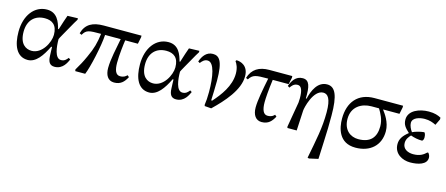

<svg xmlns="http://www.w3.org/2000/svg" viewBox="-47 -1010 4088 1759"><g transform="rotate(15 1997.0 -131.0)"><path d="M378 -332C361 -393 334 -478 236 -478C117 -478 34 -370 34 -215C34 -86 76 14 181 14C258 14 313 -64 359 -159H367C369 -126 368 -99 370 -74C372 -21 388 11 435 11C516 11 545 -64 558 -91L541 -102C525 -81 508 -64 476 -64C418 -64 406 -171 406 -244C406 -249 447 -319 506 -424L528 -460V-474L430 -471C417 -435 404 -397 384 -332ZM194 -76C140 -76 79 -110 79 -227C79 -335 142 -396 237 -396C306 -396 355 -363 355 -270C355 -198 293 -76 194 -76Z M1132 -455V-471H775C671 -471 605 -438 579 -346L599 -336C631 -390 653 -391 770 -391C759 -304 744 -247 703 -159C672 -91 664 -79 627 -15L630 0H724C754 -69 802 -286 808 -391H956C939 -300 913 -188 913 -106C913 -41 939 9 999 9C1060 9 1092 -23 1119 -74L1103 -88C1089 -75 1074 -61 1038 -61C996 -61 980 -104 980 -175C980 -248 993 -354 999 -391H1119Z M1530 -332C1513 -393 1486 -478 1388 -478C1269 -478 1186 -370 1186 -215C1186 -86 1228 14 1333 14C1410 14 1465 -64 1511 -159H1519C1521 -126 1520 -99 1522 -74C1524 -21 1540 11 1587 11C1668 11 1697 -64 1710 -91L1693 -102C1677 -81 1660 -64 1628 -64C1570 -64 1558 -171 1558 -244C1558 -249 1599 -319 1658 -424L1680 -460V-474L1582 -471C1569 -435 1556 -397 1536 -332ZM1346 -76C1292 -76 1231 -110 1231 -227C1231 -335 1294 -396 1389 -396C1458 -396 1507 -363 1507 -270C1507 -198 1445 -76 1346 -76Z M1921 7C2025 -93 2145 -226 2145 -356C2145 -457 2071 -479 2031 -479L2024 -469C2039 -448 2057 -414 2057 -358C2057 -241 1978 -138 1910 -62L1902 -65C1904 -117 1907 -194 1907 -251C1907 -443 1866 -479 1808 -479C1750 -479 1715 -435 1695 -377L1712 -367C1728 -388 1746 -408 1777 -408C1840 -408 1863 -277 1863 -132C1863 -81 1860 -41 1855 -10L1858 2Z M2312 -107C2312 -36 2343 9 2398 9C2463 9 2492 -27 2518 -74L2502 -88C2489 -75 2475 -61 2436 -61C2396 -61 2379 -105 2379 -174C2379 -213 2384 -286 2398 -391H2549L2563 -455L2562 -471H2344C2249 -471 2184 -433 2157 -345L2176 -336C2210 -388 2238 -391 2347 -391H2355C2332 -277 2312 -172 2312 -107Z M2639 -12 2642 0H2730L2740 -191C2741 -216 2782 -398 2877 -398C2919 -398 2952 -362 2952 -231C2952 -84 2926 33 2891 215L2905 219L2990 200C2992 135 2995 82 2997 36C3001 -61 3004 -129 3003 -215C3003 -405 2968 -480 2892 -480C2801 -480 2761 -385 2742 -305H2735C2738 -415 2726 -477 2661 -477C2593 -477 2563 -421 2546 -373L2564 -362C2578 -381 2594 -406 2632 -406C2667 -406 2682 -366 2682 -293C2682 -279 2680 -256 2680 -251Z M3613 -454V-471H3342C3186 -471 3103 -368 3103 -214C3103 -122 3132 13 3289 13C3428 13 3521 -69 3521 -203C3521 -290 3467 -360 3446 -388V-391H3600ZM3406 -391C3430 -352 3460 -299 3460 -234C3460 -127 3407 -69 3294 -69C3221 -69 3152 -117 3152 -224C3152 -338 3240 -391 3335 -391Z M3754 -258C3738 -279 3722 -312 3722 -338C3722 -390 3792 -406 3837 -406C3883 -406 3914 -394 3944 -379L3972 -437V-454C3945 -469 3911 -481 3856 -481C3769 -481 3666 -443 3666 -355C3666 -306 3688 -281 3729 -243C3680 -204 3654 -169 3654 -119C3654 -26 3737 14 3808 14C3884 14 3965 -7 3965 -71C3965 -88 3958 -103 3948 -115H3939C3914 -92 3884 -66 3816 -66C3767 -66 3715 -88 3715 -146C3715 -184 3737 -209 3754 -227C3790 -214 3824 -207 3862 -207C3869 -207 3878 -221 3878 -239C3878 -268 3869 -287 3862 -287C3826 -284 3778 -270 3754 -258Z"/></g></svg>

Font: mjx-stx-n
Style: Regular
Weight: 500
Version: 1.0.0